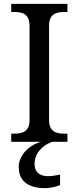

<svg xmlns="http://www.w3.org/2000/svg" viewBox="-20 -734 407 994"><path d="M316 -672H329V-714H38V-672H51C96 -672 133 -663 133 -600V-114C133 -51 96 -42 51 -42H38V0H195C134 14 77 68 77 130C77 206 129 240 214 240C235 240 270 234 291 224V170C267 175 246 178 228 178C188 178 159 159 159 115C159 52 210 13 252 0H329V-42H316C271 -42 234 -51 234 -114V-600C234 -663 271 -672 316 -672Z"/></svg>

Font: Noto Serif Thai
Style: Regular
Weight: 400
Designer: Monotype Design Team
Foundry: Monotype Imaging Inc.
Version: Version 1.901